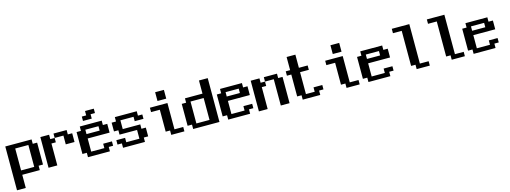

<svg xmlns="http://www.w3.org/2000/svg" viewBox="-10 -1542 7021 2645"><g transform="rotate(-15 3500.0 -219.0)"><path d="M0 -437.5H375V-375H437.5V-62.5H375V0H125V187.5H0ZM125 -375V-62.5H312.5V-375Z M500 -437.5H625V-375H687.5V-437.5H875V-375H937.5V-250H812.5V-375H687.5V-312.5H625V0H500Z M1125 -562.5H1187.5V-625H1312.5V-562.5H1250V-500H1125ZM1000 -375H1062.5V-437.5H1375V-375H1437.5V-250H1125V-62.5H1312.5V-125H1437.5V-62.5H1375V0H1062.5V-62.5H1000ZM1125 -375V-312.5H1312.5V-375Z M1500 -375H1562.5V-437.5H1875V-375H1937.5V-312.5H1812.5V-375H1625V-250H1875V-187.5H1937.5V-62.5H1875V0H1562.5V-62.5H1500V-125H1625V-62.5H1812.5V-187.5H1562.5V-250H1500Z M2062.5 -437.5H2312.5V-62.5H2437.5V0H2250V-62.5H2187.5V-375H2062.5ZM2187.5 -625H2312.5V-500H2187.5Z M2500 -375H2562.5V-437.5H2812.5V-625H2937.5V0H2562.5V-62.5H2500ZM2625 -375V-62.5H2812.5V-375Z M3000 -375H3062.5V-437.5H3375V-375H3437.5V-250H3125V-62.5H3312.5V-125H3437.5V-62.5H3375V0H3062.5V-62.5H3000ZM3125 -375V-312.5H3312.5V-375Z M3500 -437.5H3625V-375H3687.5V-437.5H3875V-375H3937.5V0H3812.5V-375H3687.5V-312.5H3625V0H3500Z M4000 -437.5H4062.5V-625H4187.5V-437.5H4312.5V-375H4187.5V-62.5H4312.5V-125H4437.5V-62.5H4375V0H4125V-62.5H4062.5V-375H4000Z M4562.5 -437.5H4812.5V-62.5H4937.5V0H4750V-62.5H4687.5V-375H4562.5ZM4687.5 -625H4812.5V-500H4687.5Z M5000 -375H5062.5V-437.5H5375V-375H5437.5V-250H5125V-62.5H5312.5V-125H5437.5V-62.5H5375V0H5062.5V-62.5H5000ZM5125 -375V-312.5H5312.5V-375Z M5562.5 -625H5812.5V-62.5H5937.5V0H5750V-62.5H5687.5V-562.5H5562.5Z M6062.5 -625H6312.5V-62.5H6437.5V0H6250V-62.5H6187.5V-562.5H6062.5Z M6500 -375H6562.5V-437.5H6875V-375H6937.5V-250H6625V-62.5H6812.5V-125H6937.5V-62.5H6875V0H6562.5V-62.5H6500ZM6625 -375V-312.5H6812.5V-375Z"/></g></svg>

Font: NeoDunggeunmo
Style: Regular
Weight: 400
Monospace: yes
Version: Version 1.600